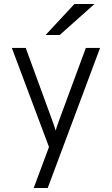

<svg xmlns="http://www.w3.org/2000/svg" viewBox="-20 -752 562 966"><path d="M149.5 194 226.5 -12.5 39.5 -511H109.5L243.5 -144.5Q248.5 -131.5 252.2 -120Q256 -108.5 260 -95Q264 -108.5 267.8 -120Q271.5 -131.5 276.5 -144.5L412 -511H483.5L220 194ZM209.5 -576 354.5 -732H455.5L280.5 -576Z"/></svg>

Font: Overpass Light
Style: Regular
Weight: 300
Designer: Delve Withrington, Dave Bailey, Thomas Jockin
Foundry: Delve Fonts LLC
Version: Version 4.000; ttfautohint (v1.8.3)